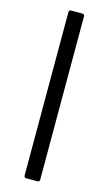

<svg xmlns="http://www.w3.org/2000/svg" viewBox="-131 -795 537 951"><g transform="rotate(15 137.5 -320.0)"><path d="M108 110Q104 110 101 106.5Q98 103 98 99V-740Q98 -744 101 -747Q104 -750 108 -750H167Q171 -750 174.5 -747Q178 -744 178 -740V99Q178 104 175 107Q172 110 167 110Z"/></g></svg>

Font: LINE Seed Sans TH
Style: Regular
Weight: 400
Designer: Dalton Maag Ltd | Thai characters by Cadson Demak Co.,Ltd.
Foundry: Dalton Maag Ltd
Version: Version 1.002